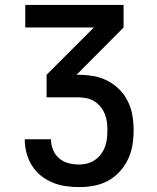

<svg xmlns="http://www.w3.org/2000/svg" viewBox="-20 -755 640 783"><path d="M303 8Q275 8 247.5 4Q220 0 194.5 -10.5Q169 -21 147 -38.5Q125 -56 110.5 -79.5Q96 -103 88.5 -130Q81 -157 81 -185V-187H188V-186Q188 -164 196.5 -143.5Q205 -123 221.5 -109Q238 -95 259.5 -89.5Q281 -84 303 -84Q320 -84 336.5 -88.5Q353 -93 367 -102.5Q381 -112 391.5 -126Q402 -140 408 -156Q414 -172 416 -189Q418 -206 418 -224Q418 -241 416 -257.5Q414 -274 407.5 -290Q401 -306 390 -319.5Q379 -333 364.5 -342Q350 -351 333.5 -354.5Q317 -358 300 -358H170V-450L363 -643H83V-735H484V-643L292 -450H300Q330 -450 360 -445Q390 -440 417.5 -426Q445 -412 466.5 -390.5Q488 -369 501.5 -341.5Q515 -314 520 -284Q525 -254 525 -223Q525 -193 520 -163Q515 -133 502 -105.5Q489 -78 468 -55Q447 -32 420 -17.5Q393 -3 363 2.5Q333 8 303 8Z"/></svg>

Font: Iosevka Semibold Extended
Style: Regular
Weight: 600
Width: 7
Monospace: yes
Designer: Belleve Invis
Foundry: Belleve Invis
Version: Version 32.5.0; ttfautohint (v1.8.4)